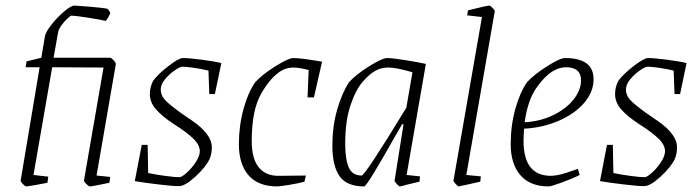

<svg xmlns="http://www.w3.org/2000/svg" viewBox="-20 -659 2495 688"><path d="M395 -429 326 -30 375 -25 372 -4Q310 9 302 9Q298 9 289 0Q280 -9 281 -13L351 -417L167 -418L100 -32L153 -26L150 -4Q129 0 107 4Q85 8 74 9Q70 9 61.5 0Q53 -9 54 -12L122 -418H72L75 -439L128 -452L141 -529Q144 -545 165 -571.5Q186 -598 210.5 -618.5Q235 -639 247 -639Q266 -638 307 -634.5Q348 -631 364 -628Q368 -625 371.5 -619.5Q375 -614 375 -611Q373 -606 368.5 -598Q364 -590 359 -584Q345 -588 296.5 -595.5Q248 -603 236 -603Q233 -603 221.5 -592.5Q210 -582 200 -568Q190 -554 188 -542L172 -452H375Q379 -452 387.5 -442.5Q396 -433 395 -429Z M772 -432H773L750 -322H730L727 -406Q703 -412 675 -416Q647 -420 634 -420Q625 -420 605.5 -406.5Q586 -393 571 -374.5Q556 -356 556 -339Q556 -316 573.5 -298.5Q591 -281 630 -253Q637 -248 670 -225.5Q703 -203 721 -179Q739 -155 739 -131Q739 -108 731 -89Q717 -60 680 -26Q643 8 621 8Q600 8 549 2Q498 -4 463 -10L488 -140H509L511 -39Q539 -33 573.5 -28.5Q608 -24 623 -24Q631 -24 649 -40Q667 -56 681.5 -78Q696 -100 696 -117Q696 -140 672 -163Q648 -186 602 -215Q561 -242 539 -267Q517 -292 517 -322Q517 -347 529 -370Q548 -395 584.5 -423Q621 -451 635 -451Q658 -451 703.5 -445Q749 -439 773 -433Z M1134 -438 1105 -310H1082L1086 -408Q1052 -417 1031 -417Q1008 -417 989 -406Q951 -384 916.5 -324.5Q882 -265 882 -154Q882 -90 907.5 -59Q933 -28 980 -29L1076 -30L1071 -8Q1050 -2 1016 3.5Q982 9 974 9Q905 9 870.5 -31Q836 -71 836 -142Q836 -208 852.5 -268Q869 -328 895 -365Q921 -393 967.5 -422Q1014 -451 1031 -451Q1059 -451 1134 -438Z M1437 -32 1485 -27 1483 -8 1441 2Q1417 9 1413 9Q1410 9 1401.5 0Q1393 -9 1394 -12L1426 -214H1421L1400 -178Q1295 9 1285 9Q1222 9 1196.5 -28Q1171 -65 1171 -137Q1171 -206 1188 -265.5Q1205 -325 1231 -365Q1257 -393 1303.5 -422Q1350 -451 1367 -451Q1385 -451 1429.5 -444Q1474 -437 1506 -430ZM1436 -273 1458 -400Q1400 -417 1372 -417Q1348 -417 1328 -407Q1306 -396 1280.5 -367Q1255 -338 1236 -282Q1217 -226 1217 -144Q1217 -89 1229.5 -59.5Q1242 -30 1276 -30Q1288 -30 1436 -273Z M1605 -12 1707 -598 1654 -604 1657 -622Q1725 -639 1734 -639Q1737 -639 1745.5 -630Q1754 -621 1753 -619L1651 -32L1703 -27L1701 -8L1661 1Q1625 9 1624 9Q1621 9 1613 0.5Q1605 -8 1605 -12Z M1858 -198Q1856 -170 1856 -154Q1856 -29 1954 -29Q1977 -29 2011.5 -40.5Q2046 -52 2051 -54L2057 -32Q2034 -20 1994.5 -5.5Q1955 9 1946 9Q1879 9 1844.5 -31.5Q1810 -72 1810 -142Q1810 -209 1826.5 -268.5Q1843 -328 1869 -365Q1895 -393 1941 -422Q1987 -451 2005 -451Q2107 -451 2107 -375Q2107 -329 2072.5 -289.5Q2038 -250 1980.5 -225.5Q1923 -201 1858 -198ZM1860 -221Q1917 -224 1963.5 -247Q2010 -270 2036 -303.5Q2062 -337 2062 -371Q2062 -418 2008 -418Q1985 -418 1963 -405Q1933 -388 1902 -344Q1871 -300 1860 -221Z M2439 -432H2440L2417 -322H2397L2394 -406Q2370 -412 2342 -416Q2314 -420 2301 -420Q2292 -420 2272.5 -406.5Q2253 -393 2238 -374.5Q2223 -356 2223 -339Q2223 -316 2240.5 -298.5Q2258 -281 2297 -253Q2304 -248 2337 -225.5Q2370 -203 2388 -179Q2406 -155 2406 -131Q2406 -108 2398 -89Q2384 -60 2347 -26Q2310 8 2288 8Q2267 8 2216 2Q2165 -4 2130 -10L2155 -140H2176L2178 -39Q2206 -33 2240.5 -28.5Q2275 -24 2290 -24Q2298 -24 2316 -40Q2334 -56 2348.5 -78Q2363 -100 2363 -117Q2363 -140 2339 -163Q2315 -186 2269 -215Q2228 -242 2206 -267Q2184 -292 2184 -322Q2184 -347 2196 -370Q2215 -395 2251.5 -423Q2288 -451 2302 -451Q2325 -451 2370.5 -445Q2416 -439 2440 -433Z"/></svg>

Font: Grenze ExtraLight
Style: Italic
Weight: 275
Italic angle: -10°
Designer: Renata Polastri
Foundry: Omnibus-Type
Version: Version 1.002; ttfautohint (v1.8)